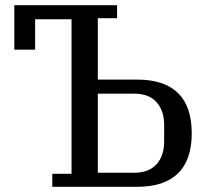

<svg xmlns="http://www.w3.org/2000/svg" viewBox="-20 -718 797 738"><path d="M181 -50H255V-644H115V-527H35V-698H430V-648H356V-412H508Q611 -412 664 -360.5Q717 -309 717 -206Q717 -103 664 -51.5Q611 0 508 0H181ZM496 -54Q552 -54 581.5 -86.5Q611 -119 611 -175V-237Q611 -293 581.5 -325.5Q552 -358 496 -358H356V-54Z"/></svg>

Font: IBM Plex Serif Text
Style: Regular
Weight: 450
Designer: Mike Abbink, Paul van der Laan, Pieter van Rosmalen
Foundry: Bold Monday
Version: Version 3.001